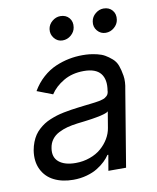

<svg xmlns="http://www.w3.org/2000/svg" viewBox="-85 -816 734 896"><g transform="rotate(-10 282.0 -368.5)"><path d="M190.3 12.8Q138.1 12.8 99.4 -6.6Q60.7 -25.9 41.9 -64.5Q23.1 -103 31.2 -154.8Q34.8 -175.1 41.7 -192.8Q48.7 -210.6 57.7 -224.1Q66.8 -237.6 79.5 -249.1Q92.3 -260.7 105.1 -269Q117.9 -277.3 134.8 -284.3Q151.6 -291.2 166.5 -295.8Q181.5 -300.4 200.6 -304.3Q219.8 -308.2 235.1 -310.5Q250.4 -312.9 269.9 -315.3Q283.7 -317.1 301.1 -319.1Q318.5 -321 328.7 -322.3Q338.8 -323.5 351.6 -325.1Q364.3 -326.7 371.4 -328.3Q378.6 -329.9 386.9 -332.2Q395.2 -334.5 399.9 -337.4Q404.5 -340.2 408.9 -344.3Q413.4 -348.4 415.7 -353.3Q418 -358.3 419 -365.1V-367.9Q427.9 -421.2 404.8 -449.9Q381.7 -478.7 325.3 -478.7Q270.2 -478.7 229.2 -454.5Q188.2 -430.4 166.2 -396.3L92.3 -424.7Q113.3 -460.6 142.4 -486.5Q171.5 -512.4 203.8 -526.3Q236.2 -540.1 267.8 -546.3Q299.4 -552.6 332.4 -552.6Q349.4 -552.6 365.1 -551Q380.7 -549.4 401.3 -544.6Q421.9 -539.8 437.1 -531.1Q452.4 -522.4 468.8 -508.2Q485.1 -494 492.5 -473.5Q500 -453.1 504.6 -424.7Q509.2 -396.3 501.4 -359.4L441.8 0H358L370.7 -73.9H366.5Q356.9 -59.3 342.2 -45.1Q327.4 -30.9 305.9 -17.4Q284.4 -3.9 254.3 4.4Q224.1 12.8 190.3 12.8ZM214.5 -62.5Q250.4 -62.5 282.1 -73.9Q313.9 -85.2 335.9 -104.4Q358 -123.6 372.2 -147.5Q386.4 -171.5 390.6 -197.4L403.4 -274.1Q400.6 -271.3 395.2 -268.6Q389.9 -266 381.6 -263.7Q373.2 -261.4 365.2 -259.4Q357.2 -257.5 345.5 -255.5Q333.8 -253.6 325.6 -252.1Q317.5 -250.7 304.5 -249.1Q291.5 -247.5 285.7 -246.6Q279.8 -245.7 267.9 -244.5Q256 -243.3 254.3 -242.9Q226.6 -239.3 205.3 -233.7Q183.9 -228 163.9 -217.7Q143.8 -207.4 131.2 -190.5Q118.6 -173.7 115.1 -150.6Q108 -108 135.3 -85.2Q162.6 -62.5 214.5 -62.5ZM458.1 -636.4Q434.3 -636.4 418.5 -655Q402.7 -673.7 407 -698.9Q410.5 -720.9 428.3 -735.4Q446 -750 466.6 -750Q493.3 -750 508.3 -732.1Q523.4 -714.1 519.2 -687.5Q516 -666.5 498.4 -651.5Q480.8 -636.4 458.1 -636.4ZM253.6 -636.4Q230.1 -636.4 214.5 -655.4Q198.9 -674.4 202.4 -698.9Q205.6 -720.5 223.4 -735.3Q241.1 -750 262.1 -750Q288.7 -750 303.8 -732.1Q318.9 -714.1 314.6 -687.5Q311.4 -666.5 293.9 -651.5Q276.3 -636.4 253.6 -636.4Z"/></g></svg>

Font: Karasuma Gothic
Style: Italic
Weight: 400
Italic angle: -9.39999°
Designer: Rasmus Andersson / Ryoko Nishizuka
Foundry: Genbu
Version: Version 1.00